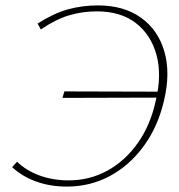

<svg xmlns="http://www.w3.org/2000/svg" viewBox="-20 -684 663 710"><path d="M227 6Q165 6 113 -13Q61 -32 25 -66L43 -86Q77 -53 126.5 -35Q176 -17 234 -17Q312 -17 378 -53.5Q444 -90 490.5 -156.5Q537 -223 556 -312Q579 -407 558.5 -481.5Q538 -556 482 -599Q426 -642 338 -642Q284 -642 234.5 -627Q185 -612 131 -575L119 -597Q179 -635 231.5 -649.5Q284 -664 342 -664Q438 -664 501.5 -618.5Q565 -573 588 -493Q611 -413 586 -310Q564 -216 512 -144.5Q460 -73 387 -33.5Q314 6 227 6ZM211 -322 218 -346 569 -345 563 -323Z"/></svg>

Font: Ysabeau Infant Thin
Style: Italic
Weight: 250
Italic angle: -12°
Designer: Christian Thalmann (Catharsis Fonts)
Version: Version 2.001;gftools[0.9.30]; featfreeze: ss01,ss02,lnum